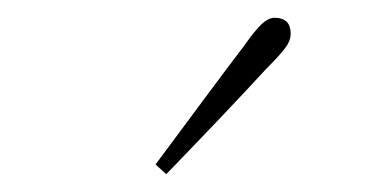

<svg xmlns="http://www.w3.org/2000/svg" viewBox="-20 -765 440 216"><path d="M155 -580Q181 -615 207 -650Q233 -685 255 -714Q267 -731 274.5 -738Q282 -745 289 -745Q307 -745 307 -727Q307 -719 300.5 -710.5Q294 -702 279 -687Q256 -662 227 -631.5Q198 -601 167 -569Z"/></svg>

Font: Source Serif 4 SmText ExtraLight
Style: Regular
Weight: 200
Designer: Frank Grießhammer
Foundry: Adobe
Version: Version 4.005;hotconv 1.1.0;makeotfexe 2.6.0